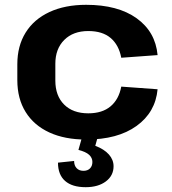

<svg xmlns="http://www.w3.org/2000/svg" viewBox="-20 -570 713 798"><path d="M338 10Q249 10 185 -19.5Q121 -49 86.5 -104.5Q52 -160 52 -237V-303Q52 -379 86.5 -434.5Q121 -490 185.5 -520Q250 -550 338 -550Q470 -550 548 -494Q626 -438 635 -341L484 -330Q474 -383 440 -412Q406 -441 347 -441Q284 -441 247 -404Q210 -367 210 -305V-235Q210 -172 246.5 -135.5Q283 -99 347 -99Q405 -99 439.5 -128Q474 -157 484 -210L635 -199Q626 -103 547.5 -46.5Q469 10 338 10ZM336 208Q280 208 250.5 182Q221 156 221 106L288 99Q288 118 298.5 129Q309 140 327 140Q344 140 354 130Q364 120 364 103Q364 86 350.5 73.5Q337 61 306 53L321 0H386L376 36Q413 50 432.5 72Q452 94 452 121Q452 160 420 184Q388 208 336 208Z"/></svg>

Font: Pathway Extreme
Style: Bold
Weight: 700
Designer: Eduardo Rodriguez Tunni
Foundry: Eduardo Rodriguez Tunni
Version: Version 1.001;gftools[0.9.26]